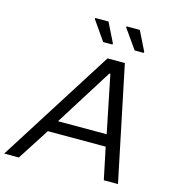

<svg xmlns="http://www.w3.org/2000/svg" viewBox="-148 -1005 1024 1113"><g transform="rotate(15 363.5 -448.0)"><path d="M-21 0 415 -688H519L662 0H577L537 -191H190L67 0ZM232 -262H524L454 -606H448ZM421 -773H366L284 -891L286 -896H365L423 -779ZM609 -773H555L472 -891L474 -896H553L611 -779Z"/></g></svg>

Font: Saira SemiExpanded
Style: Italic
Weight: 400
Width: 6
Italic angle: -12°
Designer: Hector Gatti with collaboration of the Omnibus-Type team
Foundry: Omnibus-Type
Version: Version 1.101